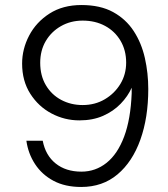

<svg xmlns="http://www.w3.org/2000/svg" viewBox="-20 -732 670 764"><path d="M303 12Q239 12 193 -12.5Q147 -37 119.5 -79Q92 -121 85 -172H150Q161 -114 201.5 -81.5Q242 -49 304 -49Q360 -49 404 -84Q448 -119 474 -188.5Q500 -258 504 -361Q504 -367 504 -372Q504 -377 504 -383Q489 -349 460 -319Q431 -289 390 -271Q349 -253 296 -253Q237 -253 185 -280.5Q133 -308 100.5 -359Q68 -410 68 -479Q68 -537 96 -590.5Q124 -644 177 -678Q230 -712 304 -712Q379 -712 430 -684Q481 -656 512 -608.5Q543 -561 556.5 -501Q570 -441 570 -378Q570 -264 538.5 -176Q507 -88 447.5 -38Q388 12 303 12ZM309 -314Q358 -314 397 -337Q436 -360 459 -398Q482 -436 482 -483Q482 -532 459.5 -570Q437 -608 398 -629Q359 -650 309 -650Q261 -650 222.5 -628Q184 -606 162 -568.5Q140 -531 140 -482Q140 -431 162.5 -393Q185 -355 223.5 -334.5Q262 -314 309 -314Z"/></svg>

Font: DM Sans 12pt Light
Style: Regular
Weight: 300
Version: Version 4.004;gftools[0.9.30]